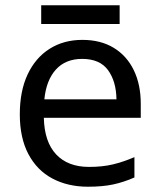

<svg xmlns="http://www.w3.org/2000/svg" viewBox="-20 -697 604 727"><path d="M292 -546Q361 -546 410.5 -516Q460 -486 486.5 -431.5Q513 -377 513 -304V-251H146Q148 -160 192.5 -112.5Q237 -65 317 -65Q368 -65 407.5 -74.5Q447 -84 489 -102V-25Q448 -7 408 1.5Q368 10 313 10Q237 10 178.5 -21Q120 -52 87.5 -113.5Q55 -175 55 -264Q55 -352 84.5 -415Q114 -478 167.5 -512Q221 -546 292 -546ZM291 -474Q228 -474 191.5 -433.5Q155 -393 148 -321H421Q420 -389 389 -431.5Q358 -474 291 -474ZM433 -677V-606H136V-677Z"/></svg>

Font: Noto Sans Buhid
Style: Regular
Weight: 400
Designer: Monotype Design Team
Foundry: Monotype Imaging Inc.
Version: Version 2.001